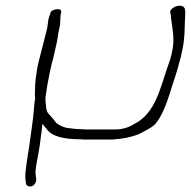

<svg xmlns="http://www.w3.org/2000/svg" viewBox="-20 -489 684 688"><path d="M119 -270C116 -257 113 -245 112 -235L108 -207C105 -185 106 -169 105 -149L106 -135L105 -132C103 -117 102 -103 101 -91C100 -71 88 10 85 33C81 60 68 132 71 152L73 168C74 173 76 176 81 178C96 184 110 169 110 155L108 139C106 130 108 114 112 91C123 34 124 22 131 -35C131 -39 131 -42 132 -45L141 -34C144 -31 147 -27 151 -22C166 -3 203 10 265 10C273 11 283 11 293 11H383C424 8 447 3 477 -8C496 -18 519 -29 534 -42C557 -66 576 -114 588 -153C600 -193 616 -235 625 -275C629 -286 630 -297 633 -308C644 -356 641 -403 644 -444L643 -454C643 -459 640 -462 637 -465C619 -476 588 -459 590 -445L592 -435C595 -395 608 -354 597 -306C595 -296 593 -286 590 -277C587 -266 582 -255 578 -242C555 -175 536 -84 465 -47C446 -35 424 -25 390 -25H303C293 -25 283 -25 273 -26C252 -26 236 -29 218 -31C201 -35 191 -42 182 -48C171 -62 172 -62 158 -77C143 -90 146 -106 143 -129V-141C147 -167 150 -189 156 -217C158 -231 162 -244 164 -254C166 -264 168 -272 170 -277L184 -339C187 -353 188 -368 191 -380L195 -399C197 -416 195 -428 199 -445C203 -464 166 -455 162 -446C159 -437 156 -430 155 -425C154 -420 152 -414 152 -409C151 -404 151 -397 149 -388L141 -356C135 -330 125 -295 119 -270Z"/></svg>

Font: Stray Cat
Style: SuExtObl
Weight: 400
Version: Version 1.0